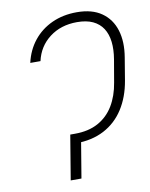

<svg xmlns="http://www.w3.org/2000/svg" viewBox="-83 -799 674 860"><g transform="rotate(-10 253.5 -368.5)"><path d="M213.4 -202.6H223.6Q285.6 -202.6 329.3 -226.6Q373 -250.5 399.7 -294.4Q426.3 -338.4 436 -397.9L453.6 -500.5Q460.9 -543.9 456.8 -579.6Q452.6 -615.2 436.3 -640.6Q419.9 -666 390.9 -679.7Q361.8 -693.4 318.8 -693.4Q245.6 -693.4 194.1 -654.3Q142.6 -615.2 127.9 -549.8H81.5Q94.2 -606.4 127.9 -648.7Q161.6 -690.9 212.2 -714.1Q262.7 -737.3 325.7 -737.3Q395 -737.3 438.2 -707Q481.4 -676.8 497.8 -623.5Q514.2 -570.3 502.4 -500.5L485.4 -397.9Q473.1 -325.2 438.7 -271.5Q404.3 -217.8 348.9 -188.7Q293.5 -159.7 218.8 -159.7H206.5ZM251 -202.6 217.3 0H168.5L202.1 -202.6Z"/></g></svg>

Font: Inter Tight ExtraLight
Style: Italic
Weight: 250
Italic angle: -9.39999°
Designer: Rasmus Andersson
Foundry: rsms
Version: Version 3.004